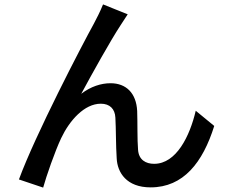

<svg xmlns="http://www.w3.org/2000/svg" viewBox="-20 -808 1040 872"><path d="M560 -743 448 -788C434 -753 419 -725 406 -700C353 -604 140 -195 66 7L176 44C190 -7 230 -122 258 -181C296 -261 363 -337 438 -337C479 -337 502 -313 504 -274C507 -225 506 -146 510 -89C513 -24 555 43 664 43C813 43 901 -70 953 -236L869 -305C842 -190 781 -64 680 -64C642 -64 610 -82 607 -128C603 -174 605 -252 603 -304C599 -385 553 -430 482 -430C439 -430 392 -415 349 -382C399 -475 482 -624 528 -694C540 -712 551 -730 560 -743Z"/></svg>

Font: Noto Sans CJK HK Medium
Style: Regular
Weight: 500
Designer: Ryoko NISHIZUKA 西塚涼子 (kana, bopomofo & ideographs); Paul D. Hunt (Latin, Greek & Cyrillic); Sandoll Communications 산돌커뮤니
Foundry: Adobe
Version: Version 2.004;hotconv 1.0.118;makeotfexe 2.5.65603